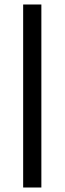

<svg xmlns="http://www.w3.org/2000/svg" viewBox="-20 -680 287 854"><path d="M83 154V-660H164V154Z"/></svg>

Font: Bricolage Grotesque 48pt Condensed ExtraBold
Style: Regular
Weight: 400
Version: Version 1.000;gftools[0.9.30]